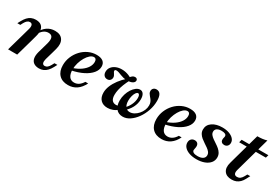

<svg xmlns="http://www.w3.org/2000/svg" viewBox="38 -1307 2996 2077"><g transform="rotate(30 1536.5 -268.5)"><path d="M381.5 -208.1 399.2 -271Q412.9 -322.6 401.6 -348.4Q390.3 -374.2 352.4 -374.2Q320.2 -374.2 292.7 -353.6Q265.3 -333.1 242.7 -289.5L234.7 -309.7Q264.5 -369.4 306.9 -398.8Q349.2 -428.2 404 -428.2Q474.2 -428.2 502.8 -383.1Q531.5 -337.9 509.7 -260.5L495.2 -208.1ZM121 -208.1 147.6 -303.2Q157.3 -336.3 150.4 -355.2Q143.5 -374.2 121 -374.2Q103.2 -374.2 88.3 -362.1Q73.4 -350 59.7 -325L44.4 -295.2H7.3L27.4 -332.3Q44.4 -363.7 64.1 -385.1Q83.9 -406.5 108.9 -417.3Q133.9 -428.2 163.7 -428.2Q206.5 -428.2 230.6 -410.1Q254.8 -391.9 260.9 -358.5Q266.9 -325 254 -279L234.7 -208.1ZM62.1 0 121 -208.1H234.7L175.8 0ZM467.7 -112.9Q458.9 -79.8 465.3 -60.9Q471.8 -41.9 494.4 -41.9Q512.1 -41.9 527.4 -54.4Q542.7 -66.9 555.6 -91.1L571.8 -121H608.1L588.7 -83.9Q571.8 -52.4 551.6 -31Q531.5 -9.7 507.3 1.2Q483.1 12.1 451.6 12.1Q409.7 11.3 385.5 -6.9Q361.3 -25 355.2 -58.1Q349.2 -91.1 361.3 -137.1L381.5 -208.1H495.2Z M814.5 11.3Q741.9 11.3 701.2 -31Q660.5 -73.4 660.5 -149.2Q660.5 -204.8 681.5 -255.2Q702.4 -305.6 739.1 -344.8Q775.8 -383.9 823.4 -406Q871 -428.2 923.4 -428.2Q976.6 -428.2 1004.4 -406.5Q1032.3 -384.7 1032.3 -343.5Q1032.3 -300 999.6 -260.5Q966.9 -221 907.3 -190.7Q847.6 -160.5 766.1 -143.5V-173.4Q822.6 -192.7 861.7 -220.6Q900.8 -248.4 921.8 -281.5Q942.7 -314.5 942.7 -349.2Q942.7 -371 934.3 -381.9Q925.8 -392.7 911.3 -392.7Q887.1 -392.7 862.9 -372.2Q838.7 -351.6 819 -317.7Q799.2 -283.9 787.1 -242.7Q775 -201.6 775 -160.5Q775 -104.8 796.4 -75Q817.7 -45.2 858.1 -45.2Q889.5 -45.2 915.3 -62.5Q941.1 -79.8 962.1 -113.7H996.8Q966.1 -51.6 920.6 -20.2Q875 11.3 814.5 11.3Z M1307.3 11.3Q1252.4 11.3 1221 -21Q1189.5 -53.2 1189.5 -111.3Q1189.5 -153.2 1207.3 -196.8Q1225 -240.3 1258.1 -284.7Q1291.1 -329 1337.9 -370.2H1373.4Q1349.2 -325 1334.3 -286.3Q1319.4 -247.6 1312.1 -214.1Q1304.8 -180.6 1304.8 -150Q1304.8 -106.5 1322.2 -84.7Q1339.5 -62.9 1372.6 -62.9Q1384.7 -62.9 1395.2 -65.3Q1405.6 -67.7 1416.9 -73.4L1434.7 -39.5Q1405.6 -13.7 1373.8 -1.2Q1341.9 11.3 1307.3 11.3ZM1497.6 11.3Q1444.4 11.3 1414.1 -25.4Q1383.9 -62.1 1383.9 -125.8Q1383.9 -165.3 1395.6 -203.2Q1407.3 -241.1 1426.6 -271Q1446 -300.8 1470.2 -319Q1494.4 -337.1 1519.4 -337.1Q1546 -337.1 1561.3 -314.1Q1576.6 -291.1 1576.6 -250Q1576.6 -196 1550.4 -145.6Q1524.2 -95.2 1471 -51.6L1461.3 -81.5Q1498.4 -113.7 1519.8 -158.1Q1541.1 -202.4 1541.1 -245.2Q1541.1 -267.7 1535.1 -280.2Q1529 -292.7 1517.7 -292.7Q1504.8 -292.7 1492.7 -275.4Q1480.6 -258.1 1473 -230.2Q1465.3 -202.4 1465.3 -171Q1465.3 -122.6 1485.1 -96Q1504.8 -69.4 1540.3 -69.4Q1566.9 -69.4 1593.1 -83.9Q1619.4 -98.4 1640.7 -122.6Q1662.1 -146.8 1674.6 -176.2Q1687.1 -205.6 1687.1 -236.3Q1687.1 -258.9 1680.6 -275.4Q1674.2 -291.9 1664.1 -304.8Q1654 -317.7 1644 -329Q1633.9 -340.3 1627 -352.4Q1620.2 -364.5 1620.2 -379.8Q1620.2 -401.6 1634.3 -414.9Q1648.4 -428.2 1671 -428.2Q1704 -428.2 1720.6 -401.6Q1737.1 -375 1737.1 -321.8Q1737.1 -259.7 1716.5 -200Q1696 -140.3 1661.7 -92.7Q1627.4 -45.2 1585.1 -16.9Q1542.7 11.3 1497.6 11.3ZM1151.6 -255.6Q1126.6 -255.6 1111.3 -272.6Q1096 -289.5 1096 -318.5Q1096 -351.6 1114.9 -376.2Q1133.9 -400.8 1166.1 -414.5Q1198.4 -428.2 1237.9 -428.2Q1262.1 -428.2 1283.5 -423.8Q1304.8 -419.4 1325.4 -411.3Q1346 -403.2 1366.1 -391.9L1339.5 -379.8Q1355.6 -405.6 1371 -416.9Q1386.3 -428.2 1402.4 -428.2Q1416.9 -428.2 1425.4 -421Q1433.9 -413.7 1433.9 -401.6Q1433.9 -379.8 1410.1 -366.1Q1386.3 -352.4 1345.2 -352.4Q1317.7 -352.4 1296.4 -357.7Q1275 -362.9 1257.3 -370.2Q1239.5 -377.4 1223.8 -383.1Q1208.1 -388.7 1191.9 -388.7Q1172.6 -388.7 1172.6 -373.4Q1172.6 -366.1 1177 -358.9Q1181.5 -351.6 1186.7 -343.5Q1191.9 -335.5 1196.4 -325.8Q1200.8 -316.1 1200.8 -304.8Q1200.8 -283.9 1187.5 -269.8Q1174.2 -255.6 1151.6 -255.6Z M1982.3 11.3Q1909.7 11.3 1869 -31Q1828.2 -73.4 1828.2 -149.2Q1828.2 -204.8 1849.2 -255.2Q1870.2 -305.6 1906.9 -344.8Q1943.5 -383.9 1991.1 -406Q2038.7 -428.2 2091.1 -428.2Q2144.4 -428.2 2172.2 -406.5Q2200 -384.7 2200 -343.5Q2200 -300 2167.3 -260.5Q2134.7 -221 2075 -190.7Q2015.3 -160.5 1933.9 -143.5V-173.4Q1990.3 -192.7 2029.4 -220.6Q2068.5 -248.4 2089.5 -281.5Q2110.5 -314.5 2110.5 -349.2Q2110.5 -371 2102 -381.9Q2093.5 -392.7 2079 -392.7Q2054.8 -392.7 2030.6 -372.2Q2006.5 -351.6 1986.7 -317.7Q1966.9 -283.9 1954.8 -242.7Q1942.7 -201.6 1942.7 -160.5Q1942.7 -104.8 1964.1 -75Q1985.5 -45.2 2025.8 -45.2Q2057.3 -45.2 2083.1 -62.5Q2108.9 -79.8 2129.8 -113.7H2164.5Q2133.9 -51.6 2088.3 -20.2Q2042.7 11.3 1982.3 11.3Z M2419.4 11.3Q2367.7 11.3 2328.6 -2.4Q2289.5 -16.1 2267.3 -40.7Q2245.2 -65.3 2245.2 -96.8Q2245.2 -125 2261.3 -141.9Q2277.4 -158.9 2304 -158.9Q2326.6 -158.9 2339.5 -146Q2352.4 -133.1 2352.4 -110.5Q2352.4 -96.8 2348.8 -82.3Q2345.2 -67.7 2345.2 -58.9Q2346.8 -41.9 2363.7 -33.1Q2380.6 -24.2 2412.9 -24.2Q2454.8 -24.2 2478.2 -39.9Q2501.6 -55.6 2501.6 -83.9Q2501.6 -105.6 2488.7 -122.6Q2475.8 -139.5 2455.2 -154Q2434.7 -168.5 2411.7 -183.5Q2388.7 -198.4 2368.1 -215.3Q2347.6 -232.3 2334.3 -254Q2321 -275.8 2321 -304.8Q2321 -361.3 2369.4 -394.8Q2417.7 -428.2 2494.4 -428.2Q2541.9 -428.2 2578.2 -415.3Q2614.5 -402.4 2635.5 -379.8Q2656.5 -357.3 2656.5 -328.2Q2656.5 -304 2641.9 -288.3Q2627.4 -272.6 2603.2 -272.6Q2583.1 -272.6 2570.6 -283.5Q2558.1 -294.4 2558.1 -312.9Q2557.3 -325.8 2561.3 -339.1Q2565.3 -352.4 2564.5 -359.7Q2564.5 -375.8 2548.4 -383.9Q2532.3 -391.9 2503.2 -391.9Q2467.7 -391.9 2447.6 -377.8Q2427.4 -363.7 2427.4 -338.7Q2427.4 -317.7 2440.7 -301.2Q2454 -284.7 2474.2 -270.2Q2494.4 -255.6 2517.7 -240.7Q2541.1 -225.8 2561.3 -208.5Q2581.5 -191.1 2594.4 -169Q2607.3 -146.8 2607.3 -117.7Q2607.3 -79 2583.5 -50Q2559.7 -21 2516.9 -4.8Q2474.2 11.3 2419.4 11.3Z M2775.8 -208.1 2866.9 -533.9Q2900 -533.9 2929 -537.5Q2958.1 -541.1 2984.7 -549.2L2889.5 -208.1ZM2729.8 -379.8 2739.5 -416.1H3073.4L3062.9 -379.8ZM2858.9 11.3Q2793.5 11.3 2765.3 -29.4Q2737.1 -70.2 2756.5 -137.9L2775.8 -208.1H2889.5L2862.9 -112.9Q2853.2 -78.2 2861.7 -60.5Q2870.2 -42.7 2896.8 -42.7Q2918.5 -42.7 2935.1 -55.2Q2951.6 -67.7 2966.1 -94.4L2980.6 -121.8H3016.9L2991.9 -74.2Q2978.2 -47.6 2958.9 -28.2Q2939.5 -8.9 2914.9 1.2Q2890.3 11.3 2858.9 11.3Z"/></g></svg>

Font: Playfair 9pt
Style: Bold Italic
Weight: 700
Italic angle: -15.6°
Designer: Claus Eggers Sørensen
Foundry: Claus Eggers Sørensen
Version: Version 2.203